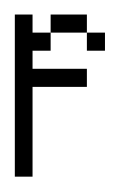

<svg xmlns="http://www.w3.org/2000/svg" viewBox="-20 -190 186 259"><path d="M97.2 -121.6V-146H121.6V-121.6ZM0 48.3V-170.4H23.9V-146H48.3V-121.6H23.9V-97.2H97.2V-72.8H23.9V48.3ZM48.3 -146V-170.4H97.2V-146Z"/></svg>

Font: FS Mondwest Regular
Style: Regular
Weight: 400
Designer: NZWStudios2024
Foundry: https://fontstruct.com
Version: Version 1.0